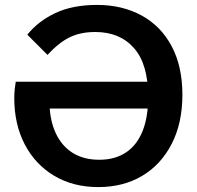

<svg xmlns="http://www.w3.org/2000/svg" viewBox="-20 -740 799 780"><path d="M379 20Q277 20 200 -26Q123 -72 80.5 -153.5Q38 -235 38 -341Q38 -362 40 -379.5Q42 -397 44 -408H592V-299H182Q187 -234 212.5 -187Q238 -140 281 -115.5Q324 -91 383 -91Q447 -91 491.5 -120.5Q536 -150 559 -207Q582 -264 582 -346Q582 -479 524.5 -544.5Q467 -610 367 -610Q307 -610 263 -588.5Q219 -567 173 -517L91 -599Q135 -654 205 -687Q275 -720 374 -720Q477 -720 555.5 -677Q634 -634 677.5 -552Q721 -470 721 -355Q721 -240 677.5 -155.5Q634 -71 557.5 -25.5Q481 20 379 20Z"/></svg>

Font: Moderustic SemiBold
Style: Regular
Weight: 600
Designer: Tural Alisoy
Foundry: TAFT Foundry
Version: Version 2.120